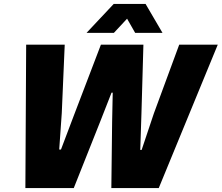

<svg xmlns="http://www.w3.org/2000/svg" viewBox="-20 -956 1127 976"><path d="M113 -729H309L294 -381L281 -196H290L357 -373L493 -729H709L699 -378L693 -194H700L762 -379L891 -729H1087L787 0H546L550 -339L553 -485H547L491 -342L355 0H109ZM558 -936H720L806 -789H667L626 -861L559 -789H420Z"/></svg>

Font: Mona Sans ExtraBold
Style: Italic
Weight: 800
Italic angle: -11.7°
Designer: Deni Anggara
Foundry: GitHub
Version: Version 2.000